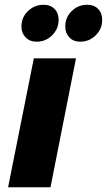

<svg xmlns="http://www.w3.org/2000/svg" viewBox="-20 -786 449 806"><path d="M226 -702Q226 -665 199 -638Q172 -611 134 -611Q105 -611 87.5 -629Q70 -647 70 -675Q70 -713 97.5 -739.5Q125 -766 163 -766Q192 -766 209 -748.5Q226 -731 226 -702ZM409 -702Q409 -665 382 -638Q355 -611 317 -611Q288 -611 271 -629Q254 -647 254 -675Q254 -713 281 -739.5Q308 -766 346 -766Q375 -766 392 -748.5Q409 -731 409 -702ZM299 -541 192 0H14L122 -541Z"/></svg>

Font: TypoPRO Montserrat Alternates
Style: Bold Italic
Weight: 700
Italic angle: -11.3°
Designer: Julieta Ulanovsky
Foundry: Julieta Ulanovsky
Version: Version 6.001